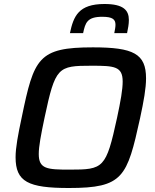

<svg xmlns="http://www.w3.org/2000/svg" viewBox="-20 -933 778 961"><path d="M503 -913C373 -913 348 -852 330 -767H396C407 -819 416 -849 492 -849C545 -849 558 -835 558 -809C558 -797 555 -783 552 -767H616C621 -791 625 -812 625 -833C625 -881 599 -913 503 -913ZM325 8C597 8 616 -46 681 -341C700 -429 711 -492 711 -541C711 -664 648 -696 445 -696C171 -696 150 -642 89 -347C70 -258 58 -194 58 -146C58 -23 121 8 325 8ZM329 -84C216 -84 174 -87 174 -162C174 -201 185 -258 203 -344C257 -598 269 -604 439 -604C552 -604 594 -601 594 -525C594 -485 584 -428 566 -344C511 -90 498 -84 329 -84Z"/></svg>

Font: Saira UNSAM Medium Italic
Style: Regular
Weight: 500
Italic angle: -12°
Designer: Hector Gatti with collaboration of the Omnibus-Type team
Foundry: Omnibus-Type
Version: Version 0.072;PS 000.072;hotconv 1.0.88;makeotf.lib2.5.64775